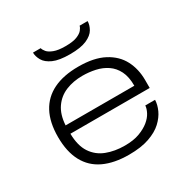

<svg xmlns="http://www.w3.org/2000/svg" viewBox="-166 -876 1019 1038"><g transform="rotate(-30 344.0 -357.0)"><path d="M349 12Q257 12 193 -18Q129 -48 96 -109.5Q63 -171 63 -263Q63 -354 95.5 -415Q128 -476 191.5 -507Q255 -538 348 -538Q445 -538 506.5 -505.5Q568 -473 596.5 -418Q625 -363 625 -294V-245H130Q131 -170 160.5 -125.5Q190 -81 240.5 -61.5Q291 -42 354 -42Q408 -42 445.5 -56Q483 -70 507.5 -90Q532 -110 544 -133Q556 -156 557 -175H618Q617 -145 602.5 -113Q588 -81 557.5 -52.5Q527 -24 475.5 -6Q424 12 349 12ZM130 -297H559Q559 -353 541 -389Q523 -425 492 -446Q461 -467 422 -475.5Q383 -484 342 -484Q285 -484 238.5 -465Q192 -446 163 -404.5Q134 -363 130 -297ZM344 -618Q277 -618 240 -634.5Q203 -651 188.5 -676.5Q174 -702 174 -726H222Q225 -714 236 -701Q247 -688 273 -678Q299 -668 344 -668Q391 -668 416 -678Q441 -688 452 -701.5Q463 -715 465 -726H515Q515 -702 500.5 -676.5Q486 -651 448.5 -634.5Q411 -618 344 -618Z"/></g></svg>

Font: Archivo Expanded ExtraLight
Style: Regular
Weight: 250
Width: 7
Designer: Hector Gatti
Foundry: Omnibus-Type
Version: Version 2.001